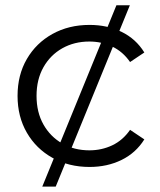

<svg xmlns="http://www.w3.org/2000/svg" viewBox="-20 -624 603 723"><path d="M317.1 4.7Q239 4.7 177.5 -29.7Q116 -64 81.1 -124.4Q46.1 -184.8 46.1 -263Q46.1 -341.7 81.1 -401.8Q116 -461.9 177.5 -496.1Q239 -530.2 317.1 -530.2Q383.8 -530.2 437.7 -504.1Q491.6 -478 523.5 -426.4L469.8 -390.4Q442.6 -429.7 402.7 -448.6Q362.8 -467.6 316.5 -467.6Q259.7 -467.6 214.6 -442.2Q169.6 -416.8 143.6 -370.8Q117.6 -324.8 117.6 -263Q117.6 -201.2 143.6 -155.2Q169.6 -109.2 214.6 -83.5Q259.7 -57.9 316.5 -57.9Q362.8 -57.9 402.7 -76.8Q442.6 -95.7 469.8 -135.1L523.5 -99.1Q491.6 -48.1 437.7 -21.7Q383.8 4.7 317.1 4.7ZM139.2 78.7 418.4 -604.2H469L189.8 78.7Z"/></svg>

Font: Montserrat Thin
Style: Regular
Weight: 100
Designer: Julieta Ulanovsky
Foundry: Julieta Ulanovsky
Version: Version 9.000